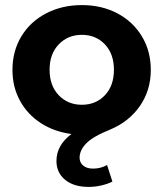

<svg xmlns="http://www.w3.org/2000/svg" viewBox="-20 -522 642 755"><path d="M293 98Q293 117 307 129Q321 141 346 141Q376 141 401 127L422 192Q405 201 379.5 207Q354 213 329 213Q270 213 236 185Q202 157 202 111Q202 49 261 5Q193 -4 140.5 -38Q88 -72 58.5 -126Q29 -180 29 -247Q29 -321 64 -379Q99 -437 161.5 -469.5Q224 -502 302 -502Q380 -502 441.5 -469.5Q503 -437 538 -379Q573 -321 573 -247Q573 -167 530 -105Q487 -43 412 -12Q345 15 319 42Q293 69 293 98ZM175 -247.5Q175 -185 211 -147.5Q247 -110 302 -110Q357 -110 392.5 -147.5Q428 -185 428 -247.5Q428 -310 392.5 -347.5Q357 -385 302 -385Q247 -385 211 -347.5Q175 -310 175 -247.5Z"/></svg>

Font: Montserrat Ace
Style: Bold
Weight: 700
Designer: Julieta Ulanovsky
Foundry: Julieta Ulanovsky
Version: Version 1